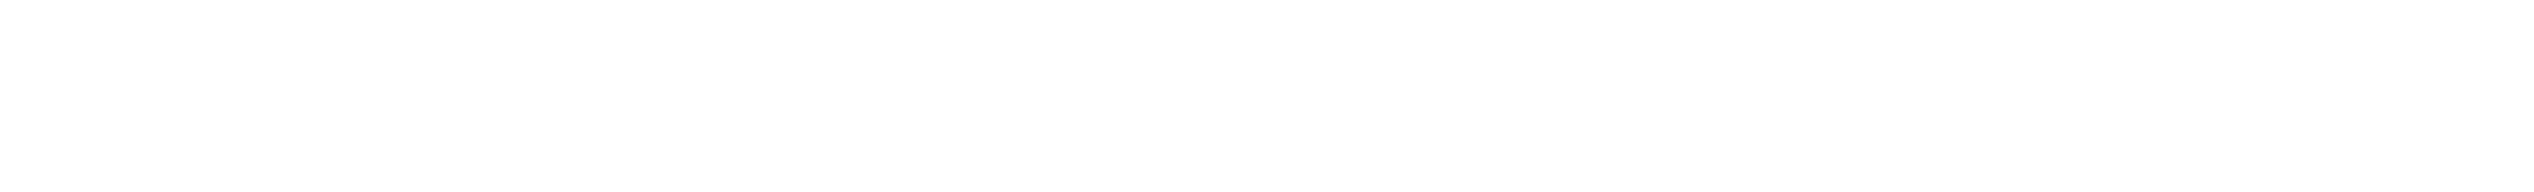

<svg xmlns="http://www.w3.org/2000/svg" viewBox="-37 -89 528 40"><path d="M-17 -69Z"/></svg>

Font: MewTooHand
Style: CondLta
Weight: 400
Designer: Mew Too, Robert Jablonski
Version: Version 0.77